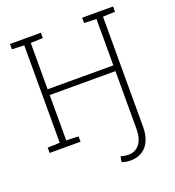

<svg xmlns="http://www.w3.org/2000/svg" viewBox="-161 -837 1074 1177"><g transform="rotate(-20 376.0 -249.0)"><path d="M487.8 213.4Q472.7 213.4 459.7 210.9Q446.8 208.5 432.6 203.6L439.5 167.5Q447.3 170.4 461.7 173.1Q476.1 175.8 487.8 175.8Q535.2 175.8 561.8 140.9Q588.4 106 588.4 43.5V-333.5H159.7V-37.6L239.3 -34.7V0H37.6V-34.7L117.2 -37.6V-673.3L37.6 -676.3V-710.9H159.7H239.3V-676.3L159.7 -673.3V-371.1H588.4V-673.3L508.8 -676.3V-710.9H710.4V-676.3L630.9 -673.3V43.5Q630.9 125 593 169.2Q555.2 213.4 487.8 213.4Z"/></g></svg>

Font: Roboto Slab ExtraLight
Style: Regular
Weight: 250
Designer: Google
Version: Version 2.000; ttfautohint (v1.8.1.43-b0c9)